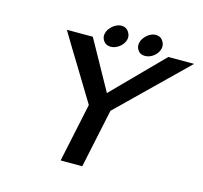

<svg xmlns="http://www.w3.org/2000/svg" viewBox="-111 -905 1090 1029"><g transform="rotate(15 434.0 -391.0)"><path d="M364 -720Q366 -731 373.5 -742Q381 -753 391.5 -762Q402 -771 414.5 -776.5Q427 -782 439 -782Q464 -782 477 -765Q490 -748 490 -731Q490 -726 489 -720Q483 -694 460 -676Q437 -658 412 -658Q388 -658 375 -673.5Q362 -689 362 -706Q362 -713 364 -720ZM679 -720Q673 -694 650.5 -676Q628 -658 602 -658Q577 -658 565 -673.5Q553 -689 553 -705Q553 -712 555 -720Q557 -731 564.5 -742Q572 -753 582 -762Q592 -771 604.5 -776.5Q617 -782 629 -782Q655 -782 667.5 -765Q680 -748 680 -732Q680 -726 679 -720ZM725 -685H868L500 -326L431 0H311L380 -326Q354 -368 326.5 -414Q299 -460 270.5 -506Q242 -552 214.5 -597.5Q187 -643 162 -685H306L457 -413Z"/></g></svg>

Font: New Athena Unicode
Style: Bold Italic
Weight: 700
Designer: J. Rusten 1997; rev. by R. Hancock 2001, 2002, rev. by D. Mastronarde 2002-2021
Foundry: Society for Classical Studies (formerly American Philological Association)
Version: Version 5.008